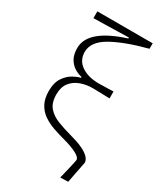

<svg xmlns="http://www.w3.org/2000/svg" viewBox="-227 -816 928 1094"><g transform="rotate(30 237.0 -269.0)"><path d="M364.5 193.5Q367.5 181 372.8 160.2Q378 139.5 383 117.8Q388 96 391.5 80Q395 64 395 61.5Q395 43.5 361 26Q327 8.5 274.5 -5.5Q234 -16 196 -29.5Q158 -43 127.5 -64.2Q97 -85.5 79.2 -118.8Q61.5 -152 61.5 -202Q61.5 -255.5 83 -288Q104.5 -320.5 133.2 -336.8Q162 -353 183 -357.5V-363.5Q159 -368 135 -382.8Q111 -397.5 95.2 -424.8Q79.5 -452 79.5 -494.5Q79.5 -615 305 -686.5V-692.5H292Q272 -692 234.2 -691Q196.5 -690 153.2 -689Q110 -688 74.5 -687.5V-732H438.5V-696Q293.5 -658 210.5 -610.8Q127.5 -563.5 127.5 -496.5Q127.5 -441 172.2 -410.5Q217 -380 288 -380Q307 -380.5 335 -381.2Q363 -382 382.5 -382.5V-337Q359 -338 334.5 -338.5Q310 -339 270 -340Q230 -340 193 -327Q156 -314 132.2 -284.5Q108.5 -255 108.5 -206.5Q108.5 -151.5 134.2 -121.5Q160 -91.5 204 -74.5Q248 -57.5 303.5 -42.5Q375.5 -23 409.5 1Q443.5 25 443.5 51.5Q436 89 428.2 129Q420.5 169 416 192Z"/></g></svg>

Font: Commissioner Loud ExtraLight
Style: Regular
Weight: 200
Designer: Kostas Bartsokas
Foundry: Kostas Bartsokas
Version: Version 1.000; ttfautohint (v1.8.3)